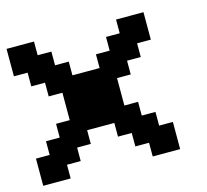

<svg xmlns="http://www.w3.org/2000/svg" viewBox="-82 -779 769 713"><g transform="rotate(-15 302.0 -422.0)"><path d="M52.7 -158.2H0V-210.9V-262.7H26.4H52.7V-289.1V-315.4H79.1H105.5V-341.8V-368.2H131.8H158.2V-420.9V-473.6H131.8H105.5V-500V-526.4H79.1H52.7V-552.7V-579.1H26.4H0V-631.8V-684.6H52.7H105.5V-658.2V-631.8H131.8H158.2V-605.5V-579.1H184.6H210.9V-552.7V-526.4H262.7H315.4V-552.7V-579.1H341.8H368.2V-605.5V-631.8H394.5H420.9V-658.2V-684.6H473.6H526.4V-631.8V-579.1H500H473.6V-552.7V-526.4H447.3H420.9V-500V-473.6H394.5H368.2V-420.9V-368.2H394.5H420.9V-341.8V-315.4H447.3H473.6V-289.1V-262.7H500H526.4V-210.9V-158.2H473.6H420.9V-184.6V-210.9H394.5H368.2V-237.3V-262.7H341.8H315.4V-289.1V-315.4H262.7H210.9V-289.1V-262.7H184.6H158.2V-237.3V-210.9H131.8H105.5V-184.6V-158.2Z"/></g></svg>

Font: VCR Jazz Mono
Style: Regular
Weight: 400
Version: Version 3.1